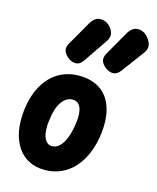

<svg xmlns="http://www.w3.org/2000/svg" viewBox="-130 -978 879 1077"><g transform="rotate(15 309.0 -439.5)"><path d="M233 10Q181 10 141.2 -10.5Q101.5 -31 75.8 -69Q50 -107 39.5 -159.8Q29 -212.5 35.5 -277Q44.5 -363.5 77.8 -424.8Q111 -486 164.2 -518.5Q217.5 -551 286.5 -551Q340.5 -551 381.5 -532.5Q422.5 -514 448.8 -479Q475 -444 485.5 -393.5Q496 -343 489.5 -278.5Q482.5 -213.5 461.8 -160.5Q441 -107.5 407.8 -69.2Q374.5 -31 330.5 -10.5Q286.5 10 233 10ZM186.5 -262.5Q182.5 -234 184 -209.8Q185.5 -185.5 192.2 -167.5Q199 -149.5 210.8 -139.5Q222.5 -129.5 238.5 -129.5Q264.5 -129.5 284.5 -150.2Q304.5 -171 317.8 -208Q331 -245 337 -292.5Q341 -321.5 339.2 -343.8Q337.5 -366 330.8 -381.2Q324 -396.5 312.5 -404.2Q301 -412 285 -412Q247 -412 220.8 -373.5Q194.5 -335 186.5 -262.5ZM426.5 -625Q404 -639 394 -660.2Q384 -681.5 399.5 -709L478 -846.5Q501.5 -887 532.8 -888.5Q564 -890 586.5 -868.5Q608.5 -847.5 615.8 -822.2Q623 -797 605 -772.5L507 -640.5Q488.5 -616 467.8 -614Q447 -612 426.5 -625ZM209 -625Q187.5 -639 177 -660.2Q166.5 -681.5 182 -709L261 -846.5Q284.5 -886.5 315.5 -888.2Q346.5 -890 369.5 -868.5Q391.5 -847.5 396 -825Q400.5 -802.5 383 -777.5L289.5 -640.5Q272 -615 251 -613.5Q230 -612 209 -625Z"/></g></svg>

Font: Edu SA Hand
Style: Regular
Weight: 400
Designer: Tina and Corey Anderson, Eben Sorkin, Mirko Velimirovic
Foundry: Google for Education
Version: Version 2.000